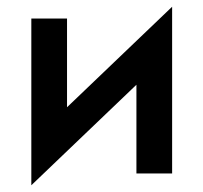

<svg xmlns="http://www.w3.org/2000/svg" viewBox="-20 -515 604 570"><path d="M73 35 486 -360 491 -495 78 -100ZM179 -88V-460H73V35ZM491 0V-495L385 -373V0Z"/></svg>

Font: NM-font
Style: Medium
Weight: 500
Designer: ""
Foundry: ""
Version: ""